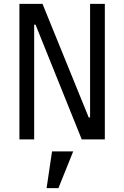

<svg xmlns="http://www.w3.org/2000/svg" viewBox="-20 -718 640 989"><path d="M163 -591H156V0H80V-698H199L437 -113H444V-698H520V0H401ZM248 62H357L281 251H220Z"/></svg>

Font: iA Writer Mono V
Style: Regular
Weight: 400
Designer: Mike Abbink, Paul van der Laan, Pieter van Rosmalen
Foundry: Bold Monday
Version: Version 2.000